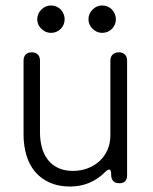

<svg xmlns="http://www.w3.org/2000/svg" viewBox="-20 -670 559 701"><path d="M166 -550Q146 -550 131 -565Q116 -579 116 -600Q116 -620 131 -635Q146 -650 166 -650Q187 -650 202 -635Q216 -619 216 -600Q216 -579 201.5 -564.5Q187 -550 166 -550ZM353 -550Q333 -550 318 -565Q303 -579 303 -600Q303 -620 318 -635Q333 -650 353 -650Q374 -650 389 -635Q403 -619 403 -600Q403 -579 388.5 -564.5Q374 -550 353 -550ZM236 11Q193 11 161 -3.5Q129 -18 108 -43Q87 -68 76.5 -103Q66 -138 66 -178V-449Q66 -463 74 -471Q82 -479 96 -479Q110 -479 118 -471Q126 -463 126 -449V-186Q126 -157 133 -131.5Q140 -106 154.5 -87Q169 -68 192 -57Q215 -46 246 -46Q275 -46 300 -55.5Q325 -65 343.5 -82Q362 -99 372.5 -123Q383 -147 383 -177V-449Q383 -463 391.5 -471Q400 -479 414 -479Q428 -479 436 -471Q444 -463 444 -449V-30Q444 -1 416 -1Q388 -1 386 -29V-35Q385 -51 379 -51Q373 -51 364 -42Q311 11 236 11Z"/></svg>

Font: Higure Gothic
Style: Regular
Weight: 400
Designer: Yoshimichi Ohira
Foundry: Positype
Version: Version 1.000